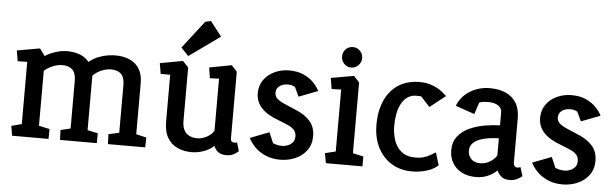

<svg xmlns="http://www.w3.org/2000/svg" viewBox="-47 -879 3354 1046"><g transform="rotate(5 1630.0 -356.5)"><path d="M44 0 35 -53 91 -68V-408L39 -407L29 -465L154 -487L183 -448Q207 -464 239.5 -474.5Q272 -485 303 -485Q341 -485 372 -473.5Q403 -462 423 -437Q450 -458 476 -468Q502 -478 525.5 -481.5Q549 -485 567 -485Q612 -485 645.5 -470Q679 -455 698 -424.5Q717 -394 717 -347V-67L773 -54L772 0H568L566 -54L624 -67V-329Q624 -369 605 -388Q586 -407 551 -407Q525 -407 497.5 -395.5Q470 -384 451 -364V-66L508 -54L507 0H306L304 -54L358 -67V-329Q358 -369 339 -388Q320 -407 285 -407Q255 -407 227 -394Q199 -381 185 -367V-67L244 -54L243 0Z M1025 4Q983 4 948.5 -11.5Q914 -27 893.5 -61Q873 -95 873 -151V-406H821L811 -464L936 -487L967 -454V-164Q967 -136 974.5 -118Q982 -100 994.5 -90.5Q1007 -81 1021.5 -77.5Q1036 -74 1050 -74Q1077 -74 1103.5 -89Q1130 -104 1140 -124V-408L1090 -406L1081 -464L1203 -487L1233 -454V-90Q1233 -77 1239 -72.5Q1245 -68 1252 -68Q1258 -68 1262.5 -69Q1267 -70 1268 -70L1282 -24Q1276 -17 1258 -6.5Q1240 4 1214 4Q1190 4 1173 -7Q1156 -18 1147 -41Q1124 -19 1091 -7.5Q1058 4 1025 4ZM962 -516 921 -559 1038 -710 1069 -717 1131 -637Z M1510 3Q1464 3 1428 -13Q1392 -29 1369 -53.5Q1346 -78 1335 -101L1439 -141L1464 -83Q1469 -81 1482.5 -77Q1496 -73 1516 -73Q1529 -73 1544.5 -79Q1560 -85 1571 -97.5Q1582 -110 1582 -131Q1582 -153 1568.5 -167Q1555 -181 1532 -190.5Q1509 -200 1482 -211Q1420 -233 1388.5 -267Q1357 -301 1357 -348Q1357 -389 1378.5 -420Q1400 -451 1437 -468.5Q1474 -486 1517 -486Q1564 -486 1597.5 -470.5Q1631 -455 1652.5 -432Q1674 -409 1684 -388L1580 -348L1556 -399Q1553 -401 1543 -405Q1533 -409 1515 -409Q1500 -409 1486 -403.5Q1472 -398 1462.5 -387Q1453 -376 1453 -358Q1453 -339 1467.5 -326Q1482 -313 1509 -301.5Q1536 -290 1571 -275Q1621 -255 1649.5 -222.5Q1678 -190 1678 -140Q1678 -94 1653.5 -61.5Q1629 -29 1590.5 -13Q1552 3 1510 3Z M1760 0 1750 -54 1808 -68V-407L1756 -405L1746 -465L1871 -487L1902 -454V-67L1960 -54V0ZM1852 -531Q1828 -531 1812.5 -548Q1797 -565 1797 -587Q1797 -610 1812.5 -626.5Q1828 -643 1852 -643Q1875 -643 1891 -626.5Q1907 -610 1907 -587Q1907 -565 1891 -548Q1875 -531 1852 -531Z M2229 4Q2183 4 2144 -12.5Q2105 -29 2076.5 -60Q2048 -91 2032 -134.5Q2016 -178 2016 -233Q2016 -295 2032 -342Q2048 -389 2076.5 -421Q2105 -453 2144 -469Q2183 -485 2228 -485Q2262 -485 2287.5 -477.5Q2313 -470 2331.5 -459Q2350 -448 2362 -437.5Q2374 -427 2380 -421L2295 -354L2245 -408L2223 -409Q2194 -410 2173 -396Q2152 -382 2138.5 -357.5Q2125 -333 2119 -301.5Q2113 -270 2113 -235Q2113 -194 2125.5 -156.5Q2138 -119 2166.5 -96Q2195 -73 2244 -73Q2269 -73 2288.5 -79Q2308 -85 2324 -94Q2340 -103 2352 -111L2373 -42Q2347 -18 2308.5 -7Q2270 4 2229 4Z M2581 4Q2537 4 2504 -12.5Q2471 -29 2452.5 -59.5Q2434 -90 2434 -129Q2434 -176 2458.5 -206.5Q2483 -237 2521.5 -254.5Q2560 -272 2604 -279.5Q2648 -287 2687 -288V-360Q2687 -381 2667.5 -395Q2648 -409 2611 -409Q2600 -409 2586 -407.5Q2572 -406 2563 -401L2542 -337L2438 -373Q2457 -424 2505.5 -454.5Q2554 -485 2615 -485Q2664 -485 2701 -469Q2738 -453 2759 -419.5Q2780 -386 2780 -333V-93Q2780 -81 2785.5 -74Q2791 -67 2801 -67Q2806 -67 2811 -68.5Q2816 -70 2818 -71L2833 -23Q2825 -15 2806.5 -5.5Q2788 4 2765 4Q2736 4 2720 -9Q2704 -22 2695 -42Q2675 -22 2645.5 -9Q2616 4 2581 4ZM2597 -73Q2626 -73 2650.5 -88Q2675 -103 2687 -124V-217Q2665 -217 2638 -213.5Q2611 -210 2586.5 -201.5Q2562 -193 2546 -177Q2530 -161 2530 -135Q2530 -110 2547 -91.5Q2564 -73 2597 -73Z M3054 3Q3008 3 2972 -13Q2936 -29 2913 -53.5Q2890 -78 2879 -101L2983 -141L3008 -83Q3013 -81 3026.5 -77Q3040 -73 3060 -73Q3073 -73 3088.5 -79Q3104 -85 3115 -97.5Q3126 -110 3126 -131Q3126 -153 3112.5 -167Q3099 -181 3076 -190.5Q3053 -200 3026 -211Q2964 -233 2932.5 -267Q2901 -301 2901 -348Q2901 -389 2922.5 -420Q2944 -451 2981 -468.5Q3018 -486 3061 -486Q3108 -486 3141.5 -470.5Q3175 -455 3196.5 -432Q3218 -409 3228 -388L3124 -348L3100 -399Q3097 -401 3087 -405Q3077 -409 3059 -409Q3044 -409 3030 -403.5Q3016 -398 3006.5 -387Q2997 -376 2997 -358Q2997 -339 3011.5 -326Q3026 -313 3053 -301.5Q3080 -290 3115 -275Q3165 -255 3193.5 -222.5Q3222 -190 3222 -140Q3222 -94 3197.5 -61.5Q3173 -29 3134.5 -13Q3096 3 3054 3Z"/></g></svg>

Font: Kreon
Style: Regular
Weight: 400
Designer: Julia Petretta
Foundry: Julia Petretta and Eli Heuer
Version: Version 2.002